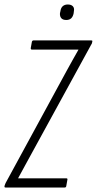

<svg xmlns="http://www.w3.org/2000/svg" viewBox="-39 -835 432 855"><path d="M-14 0Q-20 0 -19 -5L-18 -10Q-17 -13 -16 -15Q-15 -17 -14 -20L258 -520Q271 -543 284 -567Q297 -591 310 -613V-614Q289 -614 268.5 -614Q248 -614 228 -614H104Q97 -614 98 -621L103 -649Q105 -655 110 -655H367Q374 -655 372 -650L371 -645Q370 -642 369.5 -640Q369 -638 367 -636L90 -130Q78 -108 66 -86Q54 -64 42 -42V-41Q64 -41 85 -41Q106 -41 126 -41H256Q263 -41 261 -34L256 -6Q255 0 249 0ZM256 -746Q241 -746 234 -754Q227 -762 228 -776L230 -785Q232 -800 240.5 -807.5Q249 -815 263 -815Q278 -815 285.5 -807Q293 -799 290 -785L289 -776Q286 -761 278 -753.5Q270 -746 256 -746Z"/></svg>

Font: Sofia Sans Extra Condensed Light
Style: Italic
Weight: 300
Italic angle: -9°
Version: Version 4.100